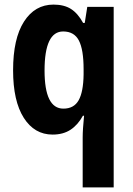

<svg xmlns="http://www.w3.org/2000/svg" viewBox="-20 -576 580 836"><path d="M340 23Q340 5 341.5 -18Q343 -41 346 -72H341Q319 -32 287 -11Q255 10 209 10Q130 10 83.5 -63Q37 -136 37 -270Q37 -408 84.5 -482Q132 -556 213 -556Q259 -556 289 -537Q319 -518 342 -476H349L360 -546H475V240H340ZM256 -103Q302 -103 322.5 -139.5Q343 -176 344 -252V-275Q344 -360 323.5 -399.5Q303 -439 255 -439Q174 -439 174 -269Q174 -103 256 -103Z"/></svg>

Font: Noto Sans Gujarati Condensed
Style: Bold
Weight: 700
Width: 3
Designer: Jelle Bosma - Monotype Design Team, Universal Thirst
Foundry: Monotype Imaging Inc.
Version: Version 2.106; ttfautohint (v1.8.4.7-5d5b)